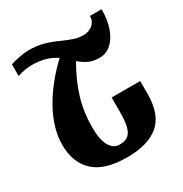

<svg xmlns="http://www.w3.org/2000/svg" viewBox="-170 -847 937 985"><g transform="rotate(-30 299.0 -354.5)"><path d="M385 -296H554V-221Q554 -98 490 -44Q426 10 302 10Q169 10 106.5 -48.5Q44 -107 44 -211Q44 -306 99.5 -408Q155 -510 255 -605Q199 -645 113 -645Q72 -645 27 -630V-699Q46 -706 79.5 -712.5Q113 -719 134 -719Q186 -719 225 -708Q264 -697 309 -676Q346 -660 370 -652.5Q394 -645 422 -645Q453 -645 475.5 -664Q498 -683 498 -714H567Q567 -653 550.5 -605Q534 -557 504 -530Q474 -503 435 -503Q397 -503 371.5 -515Q346 -527 320 -549Q270 -463 246 -382Q222 -301 222 -214Q222 -140 243 -103Q264 -66 300 -66Q332 -66 350 -79Q368 -92 376.5 -123.5Q385 -155 385 -212Z"/></g></svg>

Font: Noto Serif Armenian Black Cond
Style: Regular
Weight: 900
Width: 3
Designer: Monotype Design team
Foundry: Monotype Imaging Inc.
Version: Version 1.000